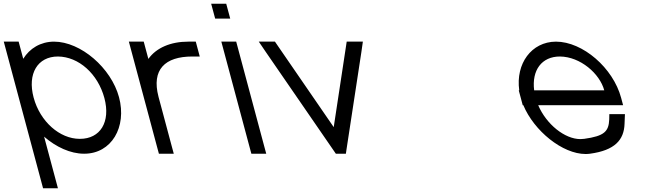

<svg xmlns="http://www.w3.org/2000/svg" viewBox="-109 -807 3497 1033"><path d="M16 -490.6 2 -543 -8.7 -583H-88.7L-78 -543L-8.1 -282L112 166L122.7 206H202.7L192 166L128.3 -71.7C192.7 -15.8 270 20 342.9 20C343.4 20 343.9 20 344.4 20C490.8 20 574.5 -123.2 531.4 -283.9C489.3 -441.1 325.7 -583 181.3 -583C108.9 -582.5 50.6 -546.5 16 -490.6ZM71.9 -282C37.4 -411 93.7 -503 202.7 -503C314.3 -502 417.6 -410.1 452.6 -279.6C487.3 -149.9 429.8 -60 321.4 -60C320.8 -60 320.3 -60 319.7 -60C212.6 -60 106.6 -152.7 71.9 -282Z M689.2 -490 675 -543 664.3 -583H584.3L595 -543L663.9 -285.9C664.2 -284.6 664.6 -283.3 664.9 -282L675.7 -242L735.1 -20L745.9 20H825.9L815.1 -20L755.7 -242L744.9 -282L743.7 -286.8C705.6 -432.5 778.3 -503 925.7 -503H965.7L944.3 -583H904.3C808.8 -583 731.9 -549.8 689.2 -490Z M1088.6 -707H1089.6H1129.6L1108.1 -787H1068.1H1067.1H1027.1L1048.6 -707ZM1092.5 -543 1232.6 -20 1243.4 20H1323.4L1312.6 -20L1172.5 -543L1161.8 -583H1081.8Z M1321.3 -527 1681.4 -4 1697.9 20H1751.9L1755.4 -4L1835.3 -527L1843.3 -583H1756.3L1752.7 -559L1686.5 -123L1386.7 -559L1370.3 -583H1283.3Z M2764.9 -321C2751.2 -429.5 2805.8 -503 2903.2 -503C3013.5 -502 3117.9 -411 3142 -321ZM2706.6 -241C2764.2 -102.9 2917.1 21.6 3041.8 21.6C3049.8 21.6 3057.6 21 3065.4 20C3198.5 2 3248.5 -54 3251.2 -141L3253.3 -193H3169.3L3168.8 -165C3166.2 -100 3142.9 -75 3033.9 -60H3032.9C3026.7 -59.1 3020.3 -58.6 3013.9 -58.6C2929.1 -58.6 2830.4 -138.5 2786.6 -241H3203.4H3243.4L3232.7 -281C3189.8 -441 3026.8 -583 2881.8 -583C2750.1 -582.1 2664.8 -464.5 2684.6 -321H2682L2692.7 -281L2703.4 -241Z"/></svg>

Font: Nordica Advanced
Style: RegularLObl
Weight: 300
Version: Version 1.07